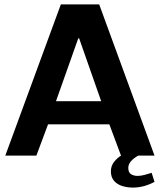

<svg xmlns="http://www.w3.org/2000/svg" viewBox="-20 -706 725 871"><path d="M4 0 256 -686H430L681 0H529L476 -142H198L145 0ZM234 -247H439L339 -532H335ZM583 145Q558 145 535 138Q512 131 497.5 114.5Q483 98 483 71Q483 47 497.5 28.5Q512 10 529 0H607Q587 11 574.5 25Q562 39 562 56Q562 77 575 84.5Q588 92 603 92Q619 92 635.5 87.5Q652 83 668 78L681 119Q659 131 634 138Q609 145 583 145Z"/></svg>

Font: Chivo SemiBold
Style: Regular
Weight: 600
Designer: Hector Gatti
Foundry: Omnibus-Type
Version: Version 2.002